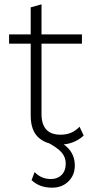

<svg xmlns="http://www.w3.org/2000/svg" viewBox="-20 -659 417 888"><path d="M359 -500V-457H172V-132Q172 -36 260 -36Q288 -36 309.5 -45.5Q331 -55 348 -73L367 -32Q347 -13 318.5 -1.5Q290 10 254 10Q195 10 158.5 -22.5Q122 -55 122 -125V-457H22V-500H122V-625L172 -639V-500ZM193 -4 225 -17Q280 5 303 35.5Q326 66 326 106Q326 151 296.5 180Q267 209 221 209Q190 209 167 200Q144 191 126 174L140 137Q156 153 174 161Q192 169 216 169Q246 169 265 150Q284 131 284 97Q284 68 264.5 45.5Q245 23 193 -4Z"/></svg>

Font: Work Sans Light
Style: Regular
Weight: 300
Designer: Wei Huang
Foundry: Wei Huang
Version: Version 2.012; ttfautohint (v1.8.3)